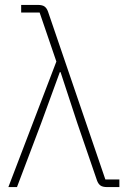

<svg xmlns="http://www.w3.org/2000/svg" viewBox="-20 -760 518 780"><path d="M141 -709H66V-740H134Q152 -740 161 -733.5Q170 -727 175 -713L408 -31H465V0H415Q397 0 388 -6.5Q379 -13 374 -27L294 -260L226 -467H223L147 -259L49 0H14L209 -510Z"/></svg>

Font: IBM Plex Sans ExtLt
Style: Regular
Weight: 200
Designer: Mike Abbink, Paul van der Laan, Pieter van Rosmalen
Foundry: Bold Monday
Version: Version 3.005